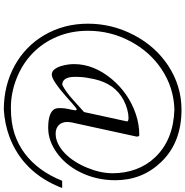

<svg xmlns="http://www.w3.org/2000/svg" viewBox="-3 -739 959 993"><g transform="rotate(90 476.5 -242.5)"><path d="M421.9 -58.6Q384.3 -30.8 366.7 -30.8Q349.1 -30.8 338.1 -45.4Q327.1 -60.1 321.3 -80.1Q311.5 -114.3 311.5 -146Q311.5 -247.6 388.7 -340.8Q462.4 -428.7 569.8 -465.3Q623 -483.4 678.2 -483.4Q686.5 -483.4 686.5 -469.7L612.8 -131.8Q612.3 -127.9 611.8 -124Q610.8 -117.2 610.8 -111.8Q610.8 -82.5 627.4 -66.7Q644 -50.8 671.4 -50.8Q698.7 -50.8 724.9 -64Q751 -77.1 773.9 -99.6Q796.9 -122.1 815.7 -151.9Q834.5 -181.6 847.7 -214.4Q876 -282.7 876 -345.9Q876 -409.2 855.5 -465.3Q835 -521.5 793.9 -564.9Q704.1 -659.7 547.4 -665Q433.1 -662.1 337.9 -598.6Q247.1 -538.1 193.4 -436.5Q139.2 -334.5 139.2 -217.8Q139.2 -130.4 170.2 -57.1Q201.2 16.1 255.9 68.8Q310.5 121.6 385.3 151.1Q460 180.7 537.4 180.7Q614.7 180.7 671.6 161.9Q728.5 143.1 774.4 108.4Q865.2 40 915 -84.5H952.6Q874 119.1 685.1 189Q621.6 212.4 547.4 217.3Q421.9 217.3 319.3 161.1Q219.2 106 161.6 7.8Q102.5 -93.3 102.5 -217.8Q102.5 -343.3 161.6 -456.1Q220.2 -567.4 319.3 -632.8Q424.3 -701.7 547.4 -701.7Q717.8 -701.7 818.8 -595.7Q912.1 -498 912.1 -359.4Q912.1 -260.3 870.1 -176.8Q832.5 -101.1 768.6 -55.7Q707 -12.2 641.6 -12.2Q573.2 -12.2 549.8 -37.1Q539.1 -48.8 539.1 -67.6Q539.1 -86.4 540.5 -97.7Q542 -108.9 543.9 -117.9Q545.9 -127 547.9 -135Q549.8 -143.1 550.3 -151.4Q550.8 -159.7 546.9 -159.7Q543 -159.7 536.1 -154.5Q529.3 -149.4 516.8 -138.2Q504.4 -127 488.8 -113.3Q473.1 -99.6 455.8 -85Q438.5 -70.3 421.9 -58.6ZM607.9 -419.9Q607.9 -427.7 589.4 -427.7Q570.8 -427.7 545.9 -421.1Q521 -414.6 498 -402.3Q413.6 -357.9 389.6 -252Q379.4 -206.1 378.2 -178.2Q377 -150.4 377.9 -137.2Q378.9 -124 382.8 -112.3Q392.6 -85 418.9 -85Q454.1 -103 494.9 -139.6Q535.6 -176.3 559.6 -197.8Z"/></g></svg>

Font: Cardo-Italic
Style: Italic
Weight: 400
Italic angle: -12°
Designer: David J. Perry
Foundry: David J. Perry
Version: Version 0.991